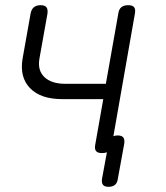

<svg xmlns="http://www.w3.org/2000/svg" viewBox="-20 -580 640 740"><path d="M373 10Q356 10 350 2Q344 -6 347 -22L378 -198H219Q137 -198 96 -240Q55 -282 67 -354L98 -528Q101 -544 110.5 -552Q120 -560 136.5 -560Q153 -560 159 -552Q165 -544 163 -528L132 -354Q124 -309 151 -283Q178 -257 232 -257H388L436 -528Q438 -544 447.5 -552Q457 -560 474 -560Q491 -560 497 -552Q503 -544 500 -528L417 -55Q424 -58 433 -58Q449 -58 455 -50.5Q461 -43 459 -27L434 110Q432 125 423 132.5Q414 140 398.5 140Q383 140 377 132.5Q371 125 373 110L392 7Q384 10 373 10Z"/></svg>

Font: Maple Mono ExtraLight
Style: Italic
Weight: 275
Italic angle: -10°
Monospace: yes
Designer: subframe7536
Version: Version 7.000